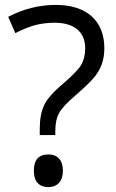

<svg xmlns="http://www.w3.org/2000/svg" viewBox="-20 -744 469 778"><path d="M204.1 -196.8V-212.9C204.1 -243.7 209.5 -268.6 220.2 -287.1C230.5 -305.7 252.4 -329.1 285.2 -356.9C326.2 -392.6 353 -418.9 365.2 -435.1C390.1 -467.3 402.8 -501.5 402.8 -548.8C402.8 -660.2 330.6 -724.1 206.1 -724.1C139.2 -724.1 74.7 -708 13.2 -675.8L42 -609.9C73.7 -626 101.6 -636.7 126 -643.1C150.4 -648.9 175.3 -651.9 201.2 -651.9C281.2 -651.9 325.2 -614.3 325.2 -547.9C325.2 -521 319.3 -498.5 308.1 -479.5C296.4 -460.4 268.6 -432.6 224.1 -395C192.4 -367.7 170.4 -341.8 158.7 -317.4C147 -292.5 141.1 -261.2 141.1 -223.1V-196.8ZM117.2 -51.8C117.2 -4.9 142.1 14.2 175.8 14.2C212.9 14.2 234.9 -10.3 234.9 -51.8C234.9 -94.7 213.4 -118.2 175.8 -118.2C136.7 -118.2 117.2 -96.2 117.2 -51.8Z"/></svg>

Font: Samim
Style: Regular
Weight: 400
Foundry: DejaVu fonts team - Redesigned by Saber Rastikerdar
Version: Version 4.0.5